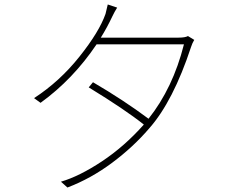

<svg xmlns="http://www.w3.org/2000/svg" viewBox="-20 -807 1040 857"><path d="M819 -646 847 -629Q838 -614 833 -598Q753 -355 646 -234Q575 -151 480.5 -80.5Q386 -10 281 30L252 4Q334 -20 434.5 -86.5Q535 -153 622 -251Q538 -318 376 -417L395 -440Q532 -360 643 -277Q752 -414 801 -609H411Q306 -453 161 -348L132 -369Q246 -443 334.5 -554Q423 -665 451 -745Q452 -748 461 -787L503 -773Q492 -756 482 -735Q458 -684 430 -639H777Q806 -639 819 -646Z"/></svg>

Font: Noto Sans Korean Thin
Style: Regular
Weight: 250
Designer: Ryoko NISHIZUKA  (kana & ideographs); Paul D. Hunt (Latin, Greek & Cyrillic); Wenlong ZHANG  (bopomofo); Sandoll Communi
Foundry: Adobe Systems Incorporated
Version: Version 1.0001;PS 1;hotconv 1.0.78;makeotf.lib2.5.61930